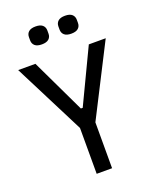

<svg xmlns="http://www.w3.org/2000/svg" viewBox="-162 -987 868 1078"><g transform="rotate(-20 271.5 -447.5)"><path d="M225 0V-274L10 -698H113L267 -375H278L432 -698H533L317 -274V0ZM185 -788Q157 -788 143.5 -800Q130 -812 130 -832V-851Q130 -871 143.5 -883Q157 -895 185 -895Q213 -895 226.5 -883Q240 -871 240 -851V-832Q240 -812 226.5 -800Q213 -788 185 -788ZM361 -788Q333 -788 319.5 -800Q306 -812 306 -832V-851Q306 -871 319.5 -883Q333 -895 361 -895Q389 -895 402.5 -883Q416 -871 416 -851V-832Q416 -812 402.5 -800Q389 -788 361 -788Z"/></g></svg>

Font: IBM Plex Sans Cond Text
Style: Regular
Weight: 450
Width: 3
Designer: Mike Abbink, Paul van der Laan, Pieter van Rosmalen
Foundry: Bold Monday
Version: Version 1.3